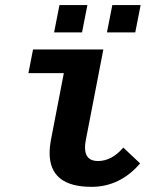

<svg xmlns="http://www.w3.org/2000/svg" viewBox="-20 -722 640 752"><path d="M338.4 9.8Q174.3 9.8 174.3 -123Q174.3 -147.5 180.7 -180.2L230 -435.5H91.3L109.4 -528.3H384.8L316.4 -174.8Q313 -159.2 313 -144Q313 -91.3 363.8 -91.3Q417.5 -91.3 462.9 -144L528.8 -82Q449.7 9.8 338.4 9.8ZM398.9 -595.2 419.9 -702.1H530.8L509.8 -595.2ZM191.9 -595.2 212.9 -702.1H322.3L301.3 -595.2Z"/></svg>

Font: Liberation Mono
Style: Bold Italic
Weight: 700
Italic angle: -12°
Monospace: yes
Designer: Steve Matteson
Foundry: Ascender Corporation
Version: Version 2.1.5